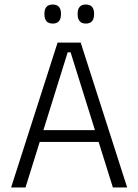

<svg xmlns="http://www.w3.org/2000/svg" viewBox="-20 -827 610 847"><path d="M29 0 234 -639H336L541 0H478L291.5 -596H278.5L92.5 0ZM138.5 -201V-253H431V-201ZM212.5 -723Q194 -723 185 -733.5Q176 -744 176 -764V-767Q176 -786.5 185 -796.8Q194 -807 212.5 -807Q231 -807 240 -796.8Q249 -786.5 249 -767V-764Q249 -744 240 -733.5Q231 -723 212.5 -723ZM358.5 -723Q340.5 -723 331.5 -733.5Q322.5 -744 322.5 -764V-767Q322.5 -786.5 331.5 -796.8Q340.5 -807 358.5 -807Q377 -807 386 -796.8Q395 -786.5 395 -767V-764Q395 -744 386 -733.5Q377 -723 358.5 -723Z"/></svg>

Font: Anek Latin Light
Style: Regular
Weight: 300
Designer: Yesha Goshar
Foundry: Ek Type
Version: Version 1.003